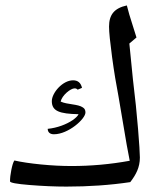

<svg xmlns="http://www.w3.org/2000/svg" viewBox="-20 -691 598 711"><path d="M226.1 0C308.6 0 387.7 -5.4 462.4 -16.6C483.4 -43.9 498 -70.8 498 -107.9C498 -123.5 495.6 -158.7 491.2 -213.9C486.8 -268.6 480.5 -329.6 472.2 -397.5L459 -529.8L485.4 -552.2L467.8 -608.4C461.9 -625.5 456.1 -646.5 449.7 -670.9C402.3 -660.6 383.8 -635.7 383.8 -592.3C383.8 -572.3 387.7 -534.7 395 -480C402.3 -425.3 410.6 -376.5 418.9 -333.5L449.2 -154.8L460.4 -95.7C388.2 -82.5 316.4 -76.2 244.6 -76.2C209 -76.2 171.4 -78.1 131.8 -82C92.3 -85.9 59.1 -90.8 33.2 -96.7C28.8 -90.3 25.4 -78.6 22 -62C18.6 -45.4 17.1 -31.2 17.1 -19.5C17.1 -14.2 41.5 -9.8 89.8 -5.9C138.2 -2 183.6 0 226.1 0ZM271 -268.1C267.1 -260.3 259.3 -253.4 249 -246.1C226.1 -230.5 191.9 -217.3 156.7 -213.9C156.7 -202.6 163.6 -193.8 179.7 -193.8C232.9 -193.8 296.4 -250.5 296.4 -274.4C296.4 -281.7 294.4 -288.6 287.1 -293C268.6 -306.2 229.5 -303.2 204.6 -314.9C209.5 -337.9 241.2 -363.8 256.3 -363.8C260.7 -363.8 264.6 -362.3 267.6 -358.9L283.7 -365.7C279.3 -384.3 268.6 -393.6 250.5 -393.6C211.9 -393.6 171.9 -347.2 171.9 -316.4C171.9 -279.3 200.7 -269.5 271 -268.1Z"/></svg>

Font: Noto Naskh Arabic
Style: Regular
Weight: 400
Designer: Monotype Design Team
Foundry: Monotype Imaging Inc.
Version: Version 1.07